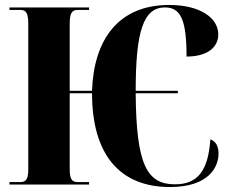

<svg xmlns="http://www.w3.org/2000/svg" viewBox="-20 -744 936 774"><path d="M665 10C823 10 861 -72 861 -125C861 -144 856 -173 828 -182C819 -55 777 -1 685 -1C572 -1 529 -81 527 -368H697V-378H527C527 -615 557 -714 645 -714C709 -714 732 -663 732 -516C818 -516 860 -555 860 -605C860 -671 788 -724 662 -724C457 -724 358 -584 351 -378H261V-646C261 -690 269 -704 293 -704H339V-714H18V-704H62C86 -704 94 -690 94 -647V-63C94 -23 86 -10 62 -10H18V0H339V-10H293C269 -10 261 -23 261 -64V-368H351C351 -122 462 10 665 10Z"/></svg>

Font: Noto Serif Display ExtraCondensed Black
Style: Regular
Weight: 900
Width: 2
Designer: Monotype Design Team
Foundry: Monotype Imaging Inc.
Version: Version 2.009